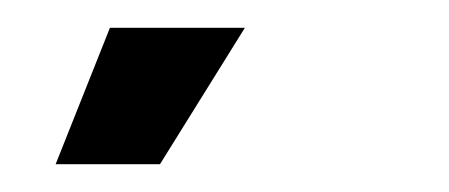

<svg xmlns="http://www.w3.org/2000/svg" viewBox="-20 -689 323 138"><path d="M95 -571H20L59 -669H156Z"/></svg>

Font: Bricolage Grotesque 48pt Condensed
Style: Regular
Weight: 400
Width: 3
Designer: Mathieu Triay
Foundry: Atelier Triay
Version: Version 1.000; ttfautohint (v1.8.4.7-5d5b);gftools[0.9.32]